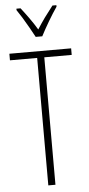

<svg xmlns="http://www.w3.org/2000/svg" viewBox="-62 -984 470 1019"><g transform="rotate(-5 172.5 -474.5)"><path d="M191 0H153V-679H8V-714H337V-679H191ZM155 -791Q142 -815 126 -843.5Q110 -872 94 -898Q78 -924 66 -941V-949H88Q107 -925 130 -893Q153 -861 172 -829Q193 -862 212.5 -889Q232 -916 258 -949H279V-941Q257 -909 232.5 -867.5Q208 -826 190 -791Z"/></g></svg>

Font: Noto Sans Myanmar UI ExtraCondensed ExtraLight
Style: Regular
Weight: 200
Width: 2
Designer: Monotype Design Team
Foundry: Monotype Imaging Inc.
Version: Version 2.103; ttfautohint (v1.8.4.7-5d5b)